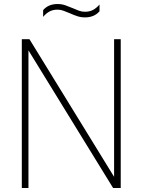

<svg xmlns="http://www.w3.org/2000/svg" viewBox="-20 -935 709 955"><path d="M88.5 0V-740H126.5L547.5 -55.5V-740H580.5V0H542.5L121.5 -684.5V0ZM402.5 -848.5Q382 -848.5 363.5 -854.8Q345 -861 327.5 -869Q312 -875.5 297 -881.2Q282 -887 266.5 -887Q243.5 -887 226.5 -878Q209.5 -869 194.5 -851V-884.5Q220 -915 266.5 -915Q287 -915 305.5 -908.5Q324 -902 341.5 -894.5Q357 -887.5 372 -882Q387 -876.5 402.5 -876.5Q425.5 -876.5 442.5 -885.5Q459.5 -894.5 475 -912.5V-879Q449 -848.5 402.5 -848.5Z"/></svg>

Font: Encode Sans SmCnd Th
Style: Regular
Weight: 100
Width: 4
Designer: Multiple Designers
Foundry: Impallari Type
Version: Version 3.002; ttfautohint (v1.8.3) -l 8 -r 50 -G 200 -x 14 